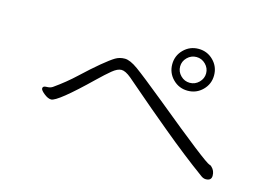

<svg xmlns="http://www.w3.org/2000/svg" viewBox="-76 -791 1152 820"><g transform="rotate(15 500.0 -381.0)"><path d="M711.5 -646Q750 -646 777 -619Q804 -592 804 -553.5Q804 -515 777 -488Q750 -461 711.5 -461Q673 -461 646 -488Q619 -515 619 -553.5Q619 -592 646 -619Q673 -646 711.5 -646ZM769 -553Q769 -576 752 -593Q735 -610 711.5 -610Q688 -610 671 -593Q654 -576 654 -553Q654 -530 671 -513Q688 -496 711.5 -496Q735 -496 752 -513Q769 -530 769 -553ZM894 -174Q909 -160 909 -138Q909 -116 884 -116Q872 -116 860 -126Q772 -190 669 -275.5Q566 -361 526 -396Q486 -431 460 -452.5Q434 -474 416.5 -474Q399 -474 376 -455Q353 -436 322 -406Q186 -274 158 -274Q144 -274 126.5 -288Q109 -302 109 -310Q109 -321 125.5 -321Q142 -321 152 -328Q202 -363 245 -403.5Q288 -444 323 -473Q358 -502 376.5 -513Q395 -524 418 -524Q441 -524 476.5 -498.5Q512 -473 614 -390Q865 -184 884 -180Q890 -179 894 -174Z"/></g></svg>

Font: LXGW WenKai Lite Light
Style: Regular
Weight: 300
Designer: LXGW / Fontworks Inc.
Foundry: LXGW / Fontworks Inc.
Version: Version 1.511; March 25, 2025